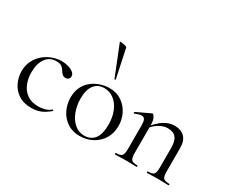

<svg xmlns="http://www.w3.org/2000/svg" viewBox="-119 -1059 1640 1399"><g transform="rotate(30 700.5 -359.0)"><path d="M231 12Q163 12 120 -17.5Q77 -47 56.5 -92.5Q36 -138 36 -185Q36 -235 55.5 -274Q75 -313 107 -340Q139 -367 178 -381Q217 -395 254 -395Q283 -395 309.5 -387.5Q336 -380 353.5 -366Q371 -352 371 -334Q371 -321 362 -311.5Q353 -302 336 -302Q320 -302 309.5 -312Q299 -322 292 -335Q281 -353 266 -364Q251 -375 221 -375Q164 -375 133 -330.5Q102 -286 102 -215Q102 -164 119.5 -120Q137 -76 174 -49.5Q211 -23 270 -23Q297 -23 323 -30Q349 -37 372 -56Q374 -58 377.5 -54Q381 -50 379 -48Q344 -17 309 -2.5Q274 12 231 12Z M636 13Q577 13 533 -16Q489 -45 465 -93.5Q441 -142 441 -198Q441 -250 460 -288Q479 -326 511 -350.5Q543 -375 580.5 -387Q618 -399 654 -399Q715 -399 758.5 -369Q802 -339 825 -292Q848 -245 848 -193Q848 -129 819 -83Q790 -37 742 -12Q694 13 636 13ZM665 -6Q718 -6 749 -43.5Q780 -81 780 -165Q780 -228 759.5 -276.5Q739 -325 703 -352.5Q667 -380 621 -380Q568 -380 538 -341Q508 -302 508 -229Q508 -168 528 -117Q548 -66 583.5 -36Q619 -6 665 -6ZM550 -727Q549 -731 557 -731Q565 -731 577.5 -728.5Q590 -726 600 -722.5Q610 -719 610 -716L661 -476Q663 -474 657.5 -472.5Q652 -471 651 -474Z M1198 0Q1195 0 1195 -6Q1195 -12 1198 -12Q1237 -12 1248.5 -25.5Q1260 -39 1260 -81V-243Q1260 -303 1238 -330.5Q1216 -358 1168 -358Q1132 -358 1094 -335Q1056 -312 1029 -272L1025 -284Q1069 -343 1112.5 -371Q1156 -399 1201 -399Q1256 -399 1286.5 -368.5Q1317 -338 1317 -277V-81Q1317 -39 1328.5 -25.5Q1340 -12 1379 -12Q1382 -12 1382 -6Q1382 0 1379 0Q1362 0 1338.5 -1Q1315 -2 1289 -2Q1263 -2 1239 -1Q1215 0 1198 0ZM929 0Q926 0 926 -6Q926 -12 929 -12Q968 -12 979.5 -25.5Q991 -39 991 -81V-279Q991 -312 983.5 -327.5Q976 -343 956 -343Q946 -343 932.5 -339Q919 -335 902 -328Q898 -327 895.5 -332Q893 -337 897 -339L1013 -394Q1016 -395 1019 -395Q1026 -395 1037 -374Q1048 -353 1048 -313V-81Q1048 -39 1059.5 -25.5Q1071 -12 1110 -12Q1113 -12 1113 -6Q1113 0 1110 0Q1093 0 1069.5 -1Q1046 -2 1020 -2Q994 -2 970 -1Q946 0 929 0Z"/></g></svg>

Font: Cormorant Garamond Light
Style: Regular
Weight: 400
Version: Version 4.001